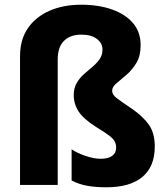

<svg xmlns="http://www.w3.org/2000/svg" viewBox="-20 -785 707 815"><path d="M577 -593Q577 -548 559 -518Q541 -488 517 -467.5Q493 -447 474.5 -431.5Q456 -416 456 -400Q456 -383 476 -368Q496 -353 539 -324Q587 -291 612 -255.5Q637 -220 637 -163Q637 -78 584.5 -34Q532 10 432 10Q385 10 349.5 3.5Q314 -3 284 -19V-151Q308 -135 343.5 -123Q379 -111 408 -111Q438 -111 455.5 -123Q473 -135 473 -158Q473 -173 467 -184.5Q461 -196 443.5 -209.5Q426 -223 391 -244Q334 -280 313.5 -312Q293 -344 293 -381Q293 -411 305.5 -432.5Q318 -454 336 -470Q354 -486 372 -501Q390 -516 402.5 -533.5Q415 -551 415 -575Q415 -602 391 -620Q367 -638 325 -638Q278 -638 251.5 -611.5Q225 -585 225 -533V0H65V-546Q65 -617 98.5 -665.5Q132 -714 190.5 -739.5Q249 -765 325 -765Q398 -765 455 -745Q512 -725 544.5 -687Q577 -649 577 -593Z"/></svg>

Font: Noto Sans Devanagari SemiCondensed ExtraBold
Style: Regular
Weight: 800
Width: 4
Designer: Jelle Bosma - Monotype Design Team
Foundry: Monotype Imaging Inc.
Version: Version 2.004; ttfautohint (v1.8.4.7-5d5b)